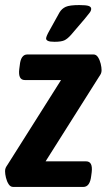

<svg xmlns="http://www.w3.org/2000/svg" viewBox="-32 -738 421 758"><path d="M20 0Q9 0 2 -11Q-5 -22 -8.5 -36.5Q-12 -51 -12 -62Q-12 -70 -9.5 -75.5Q-7 -81 -2 -88L209 -422H66Q39 -422 44 -465L46 -480Q50 -523 76 -523H337Q348 -523 355 -512Q362 -501 365.5 -486.5Q369 -472 369 -461Q369 -453 366.5 -447.5Q364 -442 359 -435L148 -101H308Q335 -101 330 -58L328 -43Q323 0 297 0ZM183 -573Q165 -573 157.5 -576.5Q150 -580 150 -586Q150 -594 163 -617L203 -689Q212 -704 227.5 -711Q243 -718 281 -718Q308 -718 318 -714.5Q328 -711 328 -703Q328 -695 320.5 -686Q313 -677 302 -663L249 -601Q234 -584 221.5 -578.5Q209 -573 183 -573Z"/></svg>

Font: Asap Condensed Condensed SemiBold
Style: Italic
Weight: 600
Width: 3
Italic angle: -6°
Designer: Pablo Cosgaya
Foundry: Omnibus-Type
Version: Version 3.001; ttfautohint (v1.8.4.7-5d5b)